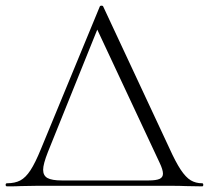

<svg xmlns="http://www.w3.org/2000/svg" viewBox="-23 -659 741 681"><path d="M2 -9Q30 -9 49 -19Q68 -29 85 -55Q102 -81 122 -130L331 -636Q332 -639 337 -639Q342 -639 343 -636L577 -135Q600 -84 618 -57Q636 -30 653.5 -19.5Q671 -9 694 -9Q698 -9 698 -3.5Q698 2 694 2L636 1Q617 0 580 0H110L51 1Q36 2 2 2Q-3 2 -3 -3.5Q-3 -9 2 -9ZM555 -43Q555 -57 543 -82L322 -554L147 -120Q130 -77 130 -57Q130 -36 145.5 -27.5Q161 -19 196 -19H504Q531 -19 543 -24.5Q555 -30 555 -43Z"/></svg>

Font: Cormorant SC Light
Style: Regular
Weight: 300
Designer: Christian Thalmann (Catharsis Fonts)
Foundry: Catharsis Fonts
Version: Version 4.000